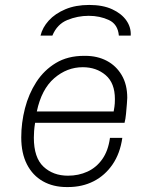

<svg xmlns="http://www.w3.org/2000/svg" viewBox="-20 -747 596 777"><path d="M250 10Q195 10 153.5 -13.5Q112 -37 89 -82Q66 -127 66 -191Q66 -250 81 -308.5Q96 -367 127 -415Q158 -463 206 -492Q254 -521 320 -521H325Q374 -521 412 -501Q450 -481 472.5 -443Q495 -405 495 -351Q495 -345 493.5 -326.5Q492 -308 490 -286.5Q488 -265 484 -250H122Q119 -231 118 -216.5Q117 -202 117 -190Q117 -109 156 -72.5Q195 -36 255 -36Q298 -36 334 -52.5Q370 -69 394 -103Q418 -137 425 -189H475Q466 -126 435.5 -81.5Q405 -37 359 -13.5Q313 10 255 10ZM129 -296H440Q444 -318 444.5 -328.5Q445 -339 445 -346Q445 -411 407.5 -443Q370 -475 315 -475Q251 -475 199.5 -430.5Q148 -386 129 -296ZM144 -603Q152 -636 177.5 -664Q203 -692 244.5 -709.5Q286 -727 341 -727Q396 -727 434 -709.5Q472 -692 491.5 -664Q511 -636 509 -603H461Q457 -649 420.5 -666Q384 -683 339 -683Q294 -683 252.5 -666Q211 -649 192 -603Z"/></svg>

Font: Chivo Medium Thin
Style: Italic
Weight: 250
Italic angle: -8.05°
Version: Version 2.002